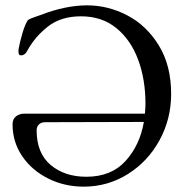

<svg xmlns="http://www.w3.org/2000/svg" viewBox="-20 -683 705 718"><path d="M27 0ZM620 -332Q620 -238 576.5 -158.5Q533 -79 458 -32Q383 15 293 15Q221 15 160 -15.5Q99 -46 63 -99Q27 -152 27 -218Q27 -238 40 -248Q53 -258 71 -258H522Q524 -284 524 -295Q524 -386 496.5 -460Q469 -534 415 -578Q361 -622 283 -622Q208 -622 159.5 -584Q111 -546 83 -495Q74 -476 58 -476Q49 -476 49 -490Q49 -498 50 -502Q54 -525 63.5 -557.5Q73 -590 83 -606Q86 -610 96 -614Q106 -618 109 -619L132 -627Q225 -663 306 -663Q384 -663 456 -625.5Q528 -588 574 -513Q620 -438 620 -332ZM518 -227 148 -226Q134 -226 125.5 -217.5Q117 -209 117 -196Q117 -110 169.5 -66Q222 -22 303 -22Q396 -22 449.5 -81Q503 -140 518 -227Z"/></svg>

Font: EB Garamond
Style: Regular
Weight: 400
Designer: Georg Duffner and Octavio Pardo
Foundry: Georg Duffner
Version: Version 1.000; ttfautohint (v1.6)